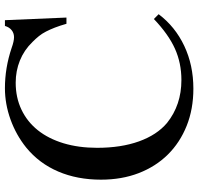

<svg xmlns="http://www.w3.org/2000/svg" viewBox="-33 -760 809 783"><g transform="rotate(-90 371.5 -368.5)"><path d="M666 -502Q658.2 -529.3 650.4 -549.3Q642.6 -569.3 634.3 -585.4Q626 -601.6 615.7 -614.3Q605.5 -627 591.8 -640.6Q558.6 -674.8 516.1 -691.9Q473.6 -709 425.8 -709Q365.2 -709 315.9 -685.5Q266.6 -662.1 231.9 -618.7Q197.3 -575.2 178.7 -513.7Q160.2 -452.1 160.2 -377Q160.2 -279.3 186.5 -206.1Q212.9 -132.8 261.7 -91.8Q335 -33.2 436.5 -33.2Q505.9 -33.2 564.5 -59.6Q623 -85.9 685.5 -145.5L705.1 -126Q654.3 -58.6 575.7 -21.5Q497.1 15.6 401.4 15.6Q318.4 15.6 250 -11.7Q181.6 -39.1 132.8 -88.4Q84 -137.7 57.1 -207Q30.3 -276.4 30.3 -361.3Q30.3 -458 63.5 -535.6Q96.7 -613.3 161.1 -666Q211.9 -707 275.4 -730Q338.9 -752.9 403.3 -752.9Q486.3 -752.9 567.4 -725.6Q594.7 -715.8 611.3 -715.8Q627.9 -715.8 640.1 -725.6Q652.3 -735.4 657.2 -752.9H680.7L691.4 -502Z"/></g></svg>

Font: BabelStone Tibetan Slim
Style: Regular
Weight: 400
Designer: Christopher J. Fynn
Foundry: BabelStone
Version: Version 10.011 October 1, 2023